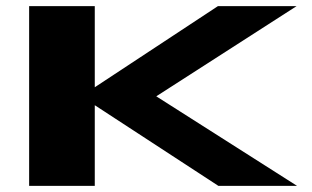

<svg xmlns="http://www.w3.org/2000/svg" viewBox="-20 -606 1016 626"><path d="M75 0V-586H289V-321.5L690.5 -586H947L489.5 -292L948.5 0H692L289 -263V0Z"/></svg>

Font: Anybody UltraExpanded Regular
Style: Bold
Weight: 700
Width: 9
Designer: Tyler Finck
Foundry: Etcetera Type Company
Version: Version 1.010; ttfautohint (v1.8.3) -l 8 -r 50 -G 200 -x 14 